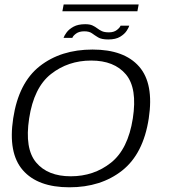

<svg xmlns="http://www.w3.org/2000/svg" viewBox="-20 -812 738 837"><path d="M282.5 4.5Q144.5 4.5 79.5 -70.2Q14.5 -145 37.5 -296Q61 -451 153.2 -523.5Q245.5 -596 383.5 -596Q521.5 -596 586.5 -521.8Q651.5 -447.5 628.5 -296Q605 -141.5 512.5 -68.5Q420 4.5 282.5 4.5ZM288.5 -43.5Q389 -43.5 463.5 -102.5Q538 -161.5 559 -295.5Q579.5 -427.5 528.8 -487.8Q478 -548 377.5 -548Q277 -548 202.2 -489.2Q127.5 -430.5 107 -295.5Q87 -164 137.5 -103.8Q188 -43.5 288.5 -43.5ZM452 -640Q422.5 -640 407.8 -649Q393 -658 381 -666.8Q369 -675.5 347.5 -675.5Q325 -675.5 311.5 -665.5Q298 -655.5 295.5 -647H257Q260 -656.5 270.5 -670.8Q281 -685 300.8 -695.8Q320.5 -706.5 351.5 -706.5Q371.5 -706.5 383.2 -701Q395 -695.5 404 -688.5Q413 -681.5 424.2 -676.2Q435.5 -671 455 -671Q476.5 -671 489.8 -681.5Q503 -692 505.5 -700H543.5Q541.5 -692 532.2 -677.8Q523 -663.5 503.8 -651.8Q484.5 -640 452 -640ZM252 -763 257.5 -792.5H584.5L579 -763Z"/></svg>

Font: Anybody ExtraExpanded Light
Style: Italic
Weight: 300
Width: 8
Italic angle: -10°
Designer: Tyler Finck
Foundry: Etcetera Type Company
Version: Version 1.010; ttfautohint (v1.8.3) -l 8 -r 50 -G 200 -x 14 